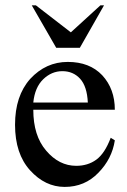

<svg xmlns="http://www.w3.org/2000/svg" viewBox="-20 -696 483 729"><path d="M106.4 -279.3Q106.4 -180.7 155.3 -124Q204.1 -66.4 269.5 -66.4Q313.5 -66.4 345.7 -89.8Q377.9 -113.3 400.4 -172.9L416 -163.1Q405.3 -92.8 353.5 -40Q301.8 13.7 225.6 13.7Q151.4 13.7 94.2 -49.3Q37.1 -112.3 37.1 -222.2Q37.1 -332 94.7 -396.5Q154.3 -460.9 237.3 -460.9Q320.3 -460.9 368.2 -410.2Q416 -358.4 416 -279.3ZM106.4 -306.6H313.5Q310.5 -368.2 284.2 -397Q257.8 -425.8 216.8 -425.8Q175.8 -425.8 144 -395Q112.3 -364.3 106.4 -306.6ZM283.2 -514.6H193.4L100.6 -675.8H116.2L249 -573.2L361.3 -675.8H375Z"/></svg>

Font: Menaion Unicode
Style: Regular
Weight: 400
Designer: Aleksandr Andreev
Foundry: Ponomar Technologies, Inc.
Version: 2.0